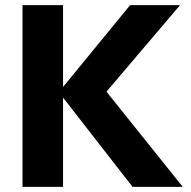

<svg xmlns="http://www.w3.org/2000/svg" viewBox="-20 -726 744 746"><path d="M495 0 208.5 -368 485.5 -706H679.5L367.5 -339V-402.5L690 0ZM67.5 0V-706H225V0Z"/></svg>

Font: Outfit Thin
Style: Regular
Weight: 100
Designer: Rodrigo Fuenzalida
Foundry: fragTYPE
Version: Version 1.100;gftools[0.9.27]